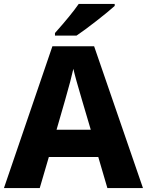

<svg xmlns="http://www.w3.org/2000/svg" viewBox="-20 -951 743 971"><path d="M477 -157H227L181 0H0L245 -717H456L703 0H523ZM395 -444Q361 -558 351 -603Q340 -552 309 -444L266 -295H439ZM560 -921Q529 -893 467.5 -845Q406 -797 367 -771H258V-784Q340 -876 378 -931H560Z"/></svg>

Font: Noto Sans UI ExtraBold
Style: Regular
Weight: 800
Designer: Monotype Design Team
Foundry: Monotype Imaging Inc.
Version: Version 1.001